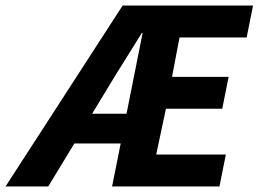

<svg xmlns="http://www.w3.org/2000/svg" viewBox="-55 -672 932 692"><path d="M401 -262 459 -553H456Q426 -504 397.5 -459Q369 -414 340 -366L277 -262ZM592 -537 565 -395H769L746 -280H543L508 -115H759L736 0H349L380 -155H213L119 0H-35L387 -652H857L834 -537Z"/></svg>

Font: mr_Source Sans Pro
Style: Bold Italic
Weight: 700
Italic angle: -11°
Designer: Paul D. Hunt
Foundry: Adobe Systems Incorporated
Version: Version 1.036;July 10, 2024;FontCreator 11.5.0.2430 64-bit